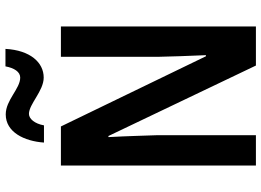

<svg xmlns="http://www.w3.org/2000/svg" viewBox="-147 -810 957 703"><g transform="rotate(-90 331.5 -458.5)"><path d="M161 -776H224C230 -810 248 -831 266 -831C302 -831 350 -777 399 -777C454 -777 499 -826 504 -917H440C434 -885 420 -863 399 -863C358 -863 317 -916 264 -916C199 -916 166 -848 161 -776ZM586 0V-714H475V-358C476 -305 478 -255 481 -183H477L220 -714H77V0H188V-361C186 -414 185 -467 181 -540H185L443 0Z"/></g></svg>

Font: Noto Sans Tamil Condensed SemiBold
Style: Regular
Weight: 600
Width: 3
Designer: Jelle Bosma - Monotype Design Team
Foundry: Monotype Imaging Inc.
Version: Version 2.004